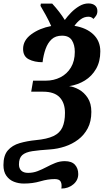

<svg xmlns="http://www.w3.org/2000/svg" viewBox="-36 -870 602 1114"><path d="M320 224Q324 200 316.5 184.5Q309 169 282 169Q242 169 198 182Q154 195 102 195Q72 195 45 184.5Q18 174 1 150Q-16 126 -16 88Q-16 32 9.5 2.5Q35 -27 78 -39.5Q121 -52 172 -57Q237 -63 274 -80.5Q311 -98 326 -131Q341 -164 341 -215Q341 -273 310 -305.5Q279 -338 214 -338H145L156 -402H230Q276 -402 314.5 -421.5Q353 -441 375.5 -478.5Q398 -516 398 -569Q398 -610 381 -636.5Q364 -663 324 -663Q286 -663 263.5 -642Q241 -621 228.5 -586Q216 -551 211 -509Q164 -509 131 -526Q98 -543 98 -586Q98 -636 145.5 -671Q193 -706 261 -719Q248 -749 229 -783.5Q210 -818 199 -836L201 -849H267Q311 -801 340 -754Q355 -775 376.5 -797Q398 -819 424 -834.5Q450 -850 477 -850Q501 -850 515 -838.5Q529 -827 529 -806Q529 -791 522.5 -780.5Q516 -770 506 -760Q495 -773 477 -773Q452 -773 431 -757Q410 -741 396 -720Q465 -709 505.5 -670.5Q546 -632 546 -572Q546 -513 521.5 -470.5Q497 -428 456.5 -403Q416 -378 365 -370Q392 -367 422 -350.5Q452 -334 473 -302Q494 -270 494 -221Q494 -165 473 -125.5Q452 -86 417.5 -60Q383 -34 340.5 -20Q298 -6 254 -3Q192 1 152 7Q112 13 93 30Q74 47 74 84Q74 107 87.5 120Q101 133 127 133Q156 133 182 123Q208 113 233.5 99.5Q259 86 285 75.5Q311 65 340 65Q380 65 399 86Q418 107 418 140Q418 176 389 200Q360 224 320 224Z"/></svg>

Font: Noto Serif Condensed ExtraBold
Style: Italic
Weight: 800
Width: 3
Italic angle: -12°
Designer: Monotype Design Team
Foundry: Monotype Imaging Inc.
Version: Version 2.014; ttfautohint (v1.8.4.7-5d5b)